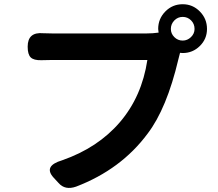

<svg xmlns="http://www.w3.org/2000/svg" viewBox="-20 -862 1040 918"><path d="M796.9 -723.6Q796.9 -701.2 813.5 -684.6Q830.1 -668 853.5 -668Q876 -668 893.1 -684.6Q910.2 -701.2 910.2 -723.6Q910.2 -748 893.6 -764.6Q877 -781.2 853.5 -781.2Q830.1 -781.2 813.5 -764.2Q796.9 -747.1 796.9 -723.6ZM684.6 -575.2H228.5Q193.4 -575.2 177.7 -574.2Q141.6 -573.2 127 -587.4Q112.3 -601.6 112.3 -638.7Q112.3 -710 186.5 -703.1Q194.3 -703.1 208.5 -702.6Q222.7 -702.1 228.5 -702.1H681.6Q710 -702.1 738.3 -706.1Q736.3 -717.8 736.3 -723.6Q736.3 -772.5 770.5 -807.1Q804.7 -841.8 853.5 -841.8Q901.4 -841.8 935.5 -807.1Q969.7 -772.5 969.7 -723.6Q969.7 -675.8 935.5 -642.1Q901.4 -608.4 853.5 -608.4Q844.7 -608.4 840.8 -609.4L833 -579.1Q777.3 -342.8 685.5 -222.7Q558.6 -51.8 343.8 30.3Q291 48.8 259.8 12.7L236.3 -12.7Q185.5 -68.4 277.3 -95.7Q448.2 -155.3 553.2 -277.8Q658.2 -400.4 684.6 -575.2Z"/></svg>

Font: GenSenMaruGothic TW TTF Bold
Style: Regular
Weight: 700
Version: Version 1.301